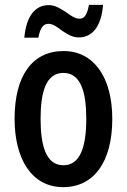

<svg xmlns="http://www.w3.org/2000/svg" viewBox="-20 -760 522 790"><path d="M80 -605H138C145 -645 158 -662 179 -662C198 -662 215 -649 235 -634C256 -620 277 -606 304 -606C360 -606 397 -651 404 -740H346C339 -702 329 -683 307 -683C288 -683 270 -697 250 -711C230 -724 207 -739 181 -739C124 -739 88 -693 80 -605ZM240 10C366 10 442 -93 442 -271C442 -443 365 -550 242 -550C113 -550 40 -449 40 -271C40 -108 109 10 240 10ZM241 -80C170 -80 147 -159 147 -271C147 -381 169 -460 241 -460C312 -460 335 -382 335 -271C335 -143 304 -80 241 -80Z"/></svg>

Font: Kathrein 67 Medium Condensed
Style: Regular
Weight: 500
Width: 3
Designer: Lazydogs Typefoundry, based on Open Sans by Ascender Corporation
Foundry: Lazydogs Typefoundry
Version: Version 1.003;PS 001.003;hotconv 1.0.88;makeotf.lib2.5.64775